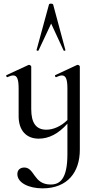

<svg xmlns="http://www.w3.org/2000/svg" viewBox="-20 -750 529 1051"><path d="M191 -474 260 -621 328 -474C330 -470 340 -473 338 -476L271 -725C268 -732 249 -732 248 -725L180 -476C179 -473 189 -470 191 -474ZM405 -395 401 -394 283 -339C278 -338 283 -325 288 -328C301 -334 311 -337 319 -337C341 -337 349 -315 349 -265V-93C316 -60 273 -40 234 -40C178 -40 151 -76 151 -153V-386C151 -390 143 -395 139 -395C137 -395 137 -395 135 -394L16 -339C11 -338 16 -325 21 -328C34 -334 44 -337 53 -337C74 -337 82 -315 82 -265V-114C82 -36 124 9 192 9C248 9 300 -18 349 -73V94C349 233 306 260 257 260C163 260 170 167 113 167C92 167 75 179 75 203C75 251 138 281 213 281C350 281 417 192 417 70V-386C417 -390 410 -395 405 -395Z"/></svg>

Font: Cormorant Infant Book
Style: Regular
Weight: 500
Designer: Christian Thalmann (Catharsis Fonts)
Version: Version 1.000;PS 002.000;hotconv 1.0.88;makeotf.lib2.5.64775